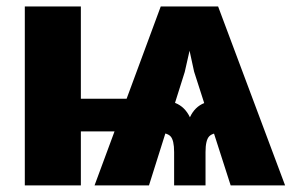

<svg xmlns="http://www.w3.org/2000/svg" viewBox="-20 -562 894 582"><path d="M679.2 0 568.4 -344.7 525.4 -542.5H641.1L844.2 0ZM55.2 0V-542.5H225.1V0ZM145 -163.6V-262.7H434.1V-163.6ZM507.8 0V-101.1Q507.8 -137.2 496.8 -148.9Q485.8 -160.6 450.2 -161.1V-261.2Q482.4 -261.2 511.5 -249.8Q540.5 -238.3 555.7 -206.5Q570.3 -238.3 599.6 -249.8Q628.9 -261.2 661.1 -261.2V-161.1Q625.5 -160.6 614.3 -148.9Q603 -137.2 603 -101.1V0ZM266.6 0 467.3 -542.5H585L540 -343.8L431.6 0Z"/></svg>

Font: Inter 16pt ExtraBold
Style: Regular
Weight: 800
Version: Version 4.001;git-66647c0bb